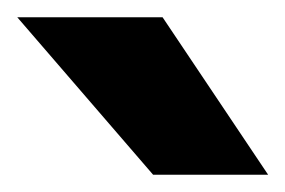

<svg xmlns="http://www.w3.org/2000/svg" viewBox="-199 -785 330 222"><path d="M-22 -583 -179 -765H-11L111 -583Z"/></svg>

Font: Onest ExtraBold
Style: Regular
Weight: 800
Designer: Dmitri Voloshin, Andrey Kudryavtsev
Foundry: Dmitri Voloshin, Andrey Kudryavtsev
Version: Version 1.000;gftools[0.9.33]